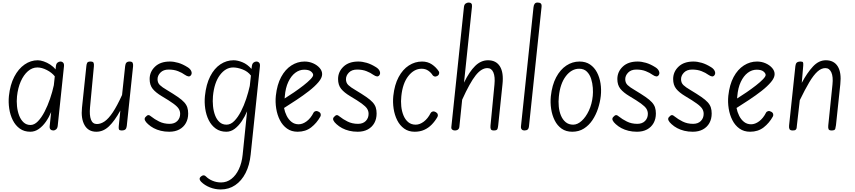

<svg xmlns="http://www.w3.org/2000/svg" viewBox="-20 -1024 6711 1507"><path d="M218 10Q169.5 10 135.2 -14.8Q101 -39.5 80.5 -80.5Q60 -121.5 52.5 -171.2Q45 -221 50 -271Q59.5 -359 92 -421.5Q124.5 -484 172.8 -517.5Q221 -551 276.5 -551Q297 -551 323.2 -542Q349.5 -533 374.5 -516.8Q399.5 -500.5 416 -479L419 -506Q421 -524 431.5 -532.5Q442 -541 454.5 -541Q467 -541 475.8 -532Q484.5 -523 482 -502L433 -36.5Q431 -18 420.8 -9Q410.5 0 399 0Q385 0 376.5 -8.2Q368 -16.5 370 -35L381.5 -144.5Q364.5 -103.5 339.8 -68.2Q315 -33 284.2 -11.5Q253.5 10 218 10ZM113.5 -268Q109.5 -230 113.5 -190.5Q117.5 -151 130.2 -117.5Q143 -84 165.2 -63.5Q187.5 -43 219.5 -43Q249.5 -43 277.5 -71.8Q305.5 -100.5 329.8 -147.2Q354 -194 372.8 -248.8Q391.5 -303.5 402.5 -355L410 -425Q386.5 -454.5 347.2 -474.5Q308 -494.5 273.5 -494.5Q233 -494.5 199.2 -465.2Q165.5 -436 143 -385Q120.5 -334 113.5 -268Z M736.5 10Q673 10 643.8 -41.8Q614.5 -93.5 623.5 -178.5L658 -506.5Q659 -519 664 -530Q669 -541 690.5 -541Q711 -541 714.8 -530.5Q718.5 -520 717 -504L686.5 -180.5Q681 -119.5 694 -85Q707 -50.5 740.5 -50.5Q771 -50.5 801.5 -71.5Q832 -92.5 865.5 -142.5Q899 -192.5 938 -278.5L962.5 -506.5Q963.5 -514.5 966.2 -522.5Q969 -530.5 976.2 -535.8Q983.5 -541 997 -541Q1017 -541 1021.5 -530.2Q1026 -519.5 1024.5 -504L975 -35Q973 -16.5 964 -8.2Q955 0 934 0Q918.5 0 914.2 -7.5Q910 -15 912 -33L924.5 -156.5Q880.5 -76 835.8 -33Q791 10 736.5 10Z M1308.5 10Q1272.5 10 1242 2.5Q1211.5 -5 1186.5 -18.2Q1161.5 -31.5 1142 -49.5Q1124 -65.5 1117.8 -79.5Q1111.5 -93.5 1121.5 -105Q1134.5 -120 1144.2 -120.5Q1154 -121 1168 -108.5Q1192.5 -88.5 1229 -70.2Q1265.5 -52 1311 -52Q1350 -52 1372 -74.5Q1394 -97 1394 -130.5Q1394 -152 1382.8 -170.2Q1371.5 -188.5 1340.2 -211.2Q1309 -234 1249 -269.5Q1202 -297.5 1178.2 -327.2Q1154.5 -357 1154.5 -403.5Q1154.5 -460.5 1196.8 -500.8Q1239 -541 1313.5 -541Q1344.5 -541 1379.5 -530.8Q1414.5 -520.5 1452.5 -496.5Q1473 -484 1480.8 -466.5Q1488.5 -449 1480 -435.5Q1472 -423 1459.8 -424.2Q1447.5 -425.5 1430 -437.5Q1410 -452.5 1378 -465.2Q1346 -478 1303.5 -478Q1262.5 -478 1239.5 -454.5Q1216.5 -431 1216.5 -402.5Q1216.5 -374 1235 -356.2Q1253.5 -338.5 1290 -317.5Q1342.5 -286 1375.5 -263.2Q1408.5 -240.5 1426 -221Q1443.5 -201.5 1450.2 -180.8Q1457 -160 1457 -133Q1457 -90.5 1439 -58.2Q1421 -26 1387.8 -8Q1354.5 10 1308.5 10Z M1756.5 10Q1708 10 1673.5 -14.8Q1639 -39.5 1618.5 -80.5Q1598 -121.5 1590.8 -171.2Q1583.5 -221 1588.5 -271Q1598 -362.5 1630 -425Q1662 -487.5 1710 -519.2Q1758 -551 1813.5 -551Q1844.5 -551 1882.8 -535.5Q1921 -520 1954 -483L1957 -506Q1959.5 -524 1969.8 -532.5Q1980 -541 1992.5 -541Q2005 -541 2013.8 -532Q2022.5 -523 2020 -502L1947.5 189Q1939 272.5 1907.5 334Q1876 395.5 1826.2 429.2Q1776.5 463 1712.5 463Q1668.5 463 1627.5 446.8Q1586.5 430.5 1559 403Q1546 389 1547 378Q1548 367 1563.5 357Q1571.5 351.5 1580.2 352.2Q1589 353 1597 361.5Q1618 382.5 1649.2 395.2Q1680.5 408 1715 408Q1760.5 408 1796.2 380.2Q1832 352.5 1855 303.5Q1878 254.5 1884.5 191L1919.5 -150.5Q1902.5 -110 1877.8 -73.2Q1853 -36.5 1822.5 -13.2Q1792 10 1756.5 10ZM1651.5 -269Q1648 -230 1652 -190.5Q1656 -151 1668.5 -118.2Q1681 -85.5 1703.2 -65.5Q1725.5 -45.5 1758 -45.5Q1790.5 -45.5 1819 -74.5Q1847.5 -103.5 1871.2 -149.5Q1895 -195.5 1912.5 -248.5Q1930 -301.5 1940.5 -349.5L1949.5 -431Q1925 -463.5 1884.2 -479Q1843.5 -494.5 1810.5 -494.5Q1751 -494.5 1706.2 -435Q1661.5 -375.5 1651.5 -269Z M2316 10Q2267.5 10 2232.8 -14.8Q2198 -39.5 2177 -80.8Q2156 -122 2148 -172Q2140 -222 2145 -272Q2154.5 -360 2186.8 -419.8Q2219 -479.5 2267 -510.2Q2315 -541 2370.5 -541Q2406.5 -541 2438 -527Q2469.5 -513 2489 -490.5Q2508.5 -468 2508.5 -442Q2508.5 -413.5 2479.8 -379.5Q2451 -345.5 2405.5 -310Q2360 -274.5 2308 -240.2Q2256 -206 2209.5 -176.5Q2215.5 -144.5 2230.2 -115Q2245 -85.5 2268.5 -67Q2292 -48.5 2324 -48.5Q2355.5 -48.5 2387.2 -72.2Q2419 -96 2441 -139.5Q2446 -149 2457.5 -151.8Q2469 -154.5 2481.5 -147Q2494 -140.5 2497 -129.5Q2500 -118.5 2494.5 -109Q2466 -58 2422.2 -24Q2378.5 10 2316 10ZM2214 -251Q2249.5 -273 2288.5 -299.8Q2327.5 -326.5 2361.5 -353Q2395.5 -379.5 2416.8 -401.5Q2438 -423.5 2438 -435.5Q2438 -449 2421 -463Q2404 -477 2367.5 -477Q2330 -477 2297.5 -452.5Q2265 -428 2243 -381.5Q2221 -335 2215.5 -269Z M2787.5 10Q2751.5 10 2721 2.5Q2690.5 -5 2665.5 -18.2Q2640.5 -31.5 2621 -49.5Q2603 -65.5 2596.8 -79.5Q2590.5 -93.5 2600.5 -105Q2613.5 -120 2623.2 -120.5Q2633 -121 2647 -108.5Q2671.5 -88.5 2708 -70.2Q2744.5 -52 2790 -52Q2829 -52 2851 -74.5Q2873 -97 2873 -130.5Q2873 -152 2861.8 -170.2Q2850.5 -188.5 2819.2 -211.2Q2788 -234 2728 -269.5Q2681 -297.5 2657.2 -327.2Q2633.5 -357 2633.5 -403.5Q2633.5 -460.5 2675.8 -500.8Q2718 -541 2792.5 -541Q2823.5 -541 2858.5 -530.8Q2893.5 -520.5 2931.5 -496.5Q2952 -484 2959.8 -466.5Q2967.5 -449 2959 -435.5Q2951 -423 2938.8 -424.2Q2926.5 -425.5 2909 -437.5Q2889 -452.5 2857 -465.2Q2825 -478 2782.5 -478Q2741.5 -478 2718.5 -454.5Q2695.5 -431 2695.5 -402.5Q2695.5 -374 2714 -356.2Q2732.5 -338.5 2769 -317.5Q2821.5 -286 2854.5 -263.2Q2887.5 -240.5 2905 -221Q2922.5 -201.5 2929.2 -180.8Q2936 -160 2936 -133Q2936 -90.5 2918 -58.2Q2900 -26 2866.8 -8Q2833.5 10 2787.5 10Z M3235 10Q3186.5 10 3152.2 -14.8Q3118 -39.5 3097.5 -80.5Q3077 -121.5 3069.5 -171.2Q3062 -221 3067 -271Q3076.5 -359 3108.8 -419Q3141 -479 3189 -510Q3237 -541 3292.5 -541Q3337 -541 3370.2 -518.5Q3403.5 -496 3425 -462.5Q3429 -456 3426.2 -445Q3423.5 -434 3412.5 -427.5Q3399.5 -421 3390 -424Q3380.5 -427 3375.5 -434Q3363 -454.5 3341 -469.5Q3319 -484.5 3289.5 -484.5Q3230 -484.5 3185 -427.2Q3140 -370 3130 -269Q3125.5 -229.5 3129.5 -190Q3133.5 -150.5 3147 -117.8Q3160.5 -85 3184.2 -65.2Q3208 -45.5 3243 -45.5Q3274.5 -45.5 3306.2 -69.2Q3338 -93 3360 -136.5Q3365 -146 3376.5 -148.8Q3388 -151.5 3400.5 -144Q3412.5 -137.5 3415.8 -126.5Q3419 -115.5 3413.5 -106Q3394 -72 3368.2 -45.8Q3342.5 -19.5 3309.5 -4.8Q3276.5 10 3235 10Z M3550 0Q3537.5 0 3529.2 -6.8Q3521 -13.5 3522.5 -26.5L3621.5 -969Q3623.5 -988 3634.5 -996Q3645.5 -1004 3659.5 -1004Q3672.5 -1004 3679.5 -996.5Q3686.5 -989 3684.5 -971L3622 -375.5Q3664 -462 3709.5 -506.5Q3755 -551 3810.5 -551Q3874 -551 3904 -502.8Q3934 -454.5 3924 -362.5L3890.5 -41.5Q3889 -25.5 3885 -12.8Q3881 0 3856.5 0Q3836 0 3832 -11Q3828 -22 3830 -39.5L3861 -360.5Q3867 -421.5 3852.5 -455.5Q3838 -489.5 3805.5 -489.5Q3759 -489.5 3713.8 -432.8Q3668.5 -376 3607.5 -241.5L3585.5 -28.5Q3584.5 -18.5 3579.5 -12Q3574.5 -5.5 3567 -2.8Q3559.5 0 3550 0Z M4095 0Q4082.5 0 4075 -8.2Q4067.5 -16.5 4069 -32L4167.5 -967.5Q4169.5 -985.5 4177 -994.8Q4184.5 -1004 4199 -1004Q4216 -1004 4224.5 -996.8Q4233 -989.5 4230.5 -968L4132 -34Q4130 -14 4121 -7Q4112 0 4095 0Z M4471.5 10Q4422.5 10 4388.2 -14.2Q4354 -38.5 4333.8 -79Q4313.5 -119.5 4306 -169Q4298.5 -218.5 4303.5 -268.5Q4313 -356.5 4345.2 -417.2Q4377.5 -478 4425.2 -509.5Q4473 -541 4528.5 -541Q4577 -541 4611 -518Q4645 -495 4665.5 -456.2Q4686 -417.5 4693.5 -369.2Q4701 -321 4695.5 -270.5Q4690 -221.5 4673.8 -172Q4657.5 -122.5 4630 -81.2Q4602.5 -40 4563 -15Q4523.5 10 4471.5 10ZM4366.5 -266.5Q4362 -227 4365.8 -188Q4369.5 -149 4383 -116.8Q4396.5 -84.5 4420.2 -65Q4444 -45.5 4479 -45.5Q4512.5 -45.5 4545.2 -75Q4578 -104.5 4602 -155.5Q4626 -206.5 4632.5 -271Q4635.5 -298.5 4633 -334.8Q4630.5 -371 4619.8 -405.2Q4609 -439.5 4586.2 -462Q4563.5 -484.5 4526 -484.5Q4466 -484.5 4421.2 -426Q4376.5 -367.5 4366.5 -266.5Z M4979.5 10Q4943.5 10 4913 2.5Q4882.5 -5 4857.5 -18.2Q4832.5 -31.5 4813 -49.5Q4795 -65.5 4788.8 -79.5Q4782.5 -93.5 4792.5 -105Q4805.5 -120 4815.2 -120.5Q4825 -121 4839 -108.5Q4863.5 -88.5 4900 -70.2Q4936.5 -52 4982 -52Q5021 -52 5043 -74.5Q5065 -97 5065 -130.5Q5065 -152 5053.8 -170.2Q5042.5 -188.5 5011.2 -211.2Q4980 -234 4920 -269.5Q4873 -297.5 4849.2 -327.2Q4825.5 -357 4825.5 -403.5Q4825.5 -460.5 4867.8 -500.8Q4910 -541 4984.5 -541Q5015.5 -541 5050.5 -530.8Q5085.5 -520.5 5123.5 -496.5Q5144 -484 5151.8 -466.5Q5159.5 -449 5151 -435.5Q5143 -423 5130.8 -424.2Q5118.5 -425.5 5101 -437.5Q5081 -452.5 5049 -465.2Q5017 -478 4974.5 -478Q4933.5 -478 4910.5 -454.5Q4887.5 -431 4887.5 -402.5Q4887.5 -374 4906 -356.2Q4924.5 -338.5 4961 -317.5Q5013.5 -286 5046.5 -263.2Q5079.5 -240.5 5097 -221Q5114.5 -201.5 5121.2 -180.8Q5128 -160 5128 -133Q5128 -90.5 5110 -58.2Q5092 -26 5058.8 -8Q5025.5 10 4979.5 10Z M5417.5 10Q5381.5 10 5351 2.5Q5320.5 -5 5295.5 -18.2Q5270.5 -31.5 5251 -49.5Q5233 -65.5 5226.8 -79.5Q5220.5 -93.5 5230.5 -105Q5243.5 -120 5253.2 -120.5Q5263 -121 5277 -108.5Q5301.5 -88.5 5338 -70.2Q5374.5 -52 5420 -52Q5459 -52 5481 -74.5Q5503 -97 5503 -130.5Q5503 -152 5491.8 -170.2Q5480.5 -188.5 5449.2 -211.2Q5418 -234 5358 -269.5Q5311 -297.5 5287.2 -327.2Q5263.5 -357 5263.5 -403.5Q5263.5 -460.5 5305.8 -500.8Q5348 -541 5422.5 -541Q5453.5 -541 5488.5 -530.8Q5523.5 -520.5 5561.5 -496.5Q5582 -484 5589.8 -466.5Q5597.5 -449 5589 -435.5Q5581 -423 5568.8 -424.2Q5556.5 -425.5 5539 -437.5Q5519 -452.5 5487 -465.2Q5455 -478 5412.5 -478Q5371.5 -478 5348.5 -454.5Q5325.5 -431 5325.5 -402.5Q5325.5 -374 5344 -356.2Q5362.5 -338.5 5399 -317.5Q5451.5 -286 5484.5 -263.2Q5517.5 -240.5 5535 -221Q5552.5 -201.5 5559.2 -180.8Q5566 -160 5566 -133Q5566 -90.5 5548 -58.2Q5530 -26 5496.8 -8Q5463.5 10 5417.5 10Z M5867.5 10Q5819 10 5784.2 -14.8Q5749.5 -39.5 5728.5 -80.8Q5707.5 -122 5699.5 -172Q5691.5 -222 5696.5 -272Q5706 -360 5738.2 -419.8Q5770.5 -479.5 5818.5 -510.2Q5866.5 -541 5922 -541Q5958 -541 5989.5 -527Q6021 -513 6040.5 -490.5Q6060 -468 6060 -442Q6060 -413.5 6031.2 -379.5Q6002.5 -345.5 5957 -310Q5911.5 -274.5 5859.5 -240.2Q5807.5 -206 5761 -176.5Q5767 -144.5 5781.8 -115Q5796.5 -85.5 5820 -67Q5843.5 -48.5 5875.5 -48.5Q5907 -48.5 5938.8 -72.2Q5970.5 -96 5992.5 -139.5Q5997.5 -149 6009 -151.8Q6020.5 -154.5 6033 -147Q6045.5 -140.5 6048.5 -129.5Q6051.5 -118.5 6046 -109Q6017.5 -58 5973.8 -24Q5930 10 5867.5 10ZM5765.5 -251Q5801 -273 5840 -299.8Q5879 -326.5 5913 -353Q5947 -379.5 5968.2 -401.5Q5989.5 -423.5 5989.5 -435.5Q5989.5 -449 5972.5 -463Q5955.5 -477 5919 -477Q5881.5 -477 5849 -452.5Q5816.5 -428 5794.5 -381.5Q5772.5 -335 5767 -269Z M6202.5 0Q6181.5 0 6176.5 -11.2Q6171.5 -22.5 6173.5 -39.5L6223 -506Q6225 -524.5 6234.2 -532.8Q6243.5 -541 6265 -541Q6280 -541 6283 -533.8Q6286 -526.5 6284.5 -508L6273 -373.5Q6315 -452.5 6360.8 -501.8Q6406.5 -551 6462 -551Q6525.5 -551 6555.5 -502.8Q6585.5 -454.5 6575.5 -362.5L6541.5 -41.5Q6539.5 -25.5 6536 -12.8Q6532.5 0 6507.5 0Q6487 0 6483 -11Q6479 -22 6481 -39.5L6514 -360.5Q6520.5 -422 6505.2 -455.8Q6490 -489.5 6458 -489.5Q6426.5 -489.5 6396 -462Q6365.5 -434.5 6332.2 -378.8Q6299 -323 6257.5 -237.5L6235 -41.5Q6234 -29.5 6232.8 -20.2Q6231.5 -11 6225.2 -5.5Q6219 0 6202.5 0Z"/></svg>

Font: Edu SA Hand
Style: Regular
Weight: 400
Designer: Tina and Corey Anderson, Eben Sorkin, Mirko Velimirovic
Foundry: Google for Education
Version: Version 2.000